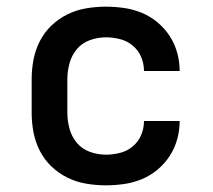

<svg xmlns="http://www.w3.org/2000/svg" viewBox="-20 -548 640 576"><path d="M298 8Q268 8 238.5 3Q209 -2 182.5 -15Q156 -28 134.5 -48.5Q113 -69 99.5 -95.5Q86 -122 80.5 -151Q75 -180 75 -210V-310Q75 -340 80.5 -369Q86 -398 99.5 -424.5Q113 -451 134.5 -471.5Q156 -492 182.5 -505Q209 -518 238.5 -523Q268 -528 298 -528Q325 -528 352.5 -524Q380 -520 405.5 -509.5Q431 -499 452.5 -481Q474 -463 489 -440Q504 -417 511.5 -390Q519 -363 519 -335Q519 -335 519 -335Q519 -335 519 -335H412Q412 -335 412 -335Q412 -335 412 -335Q412 -357 403.5 -377Q395 -397 378.5 -411Q362 -425 340.5 -430.5Q319 -436 298 -436Q273 -436 249.5 -427.5Q226 -419 210.5 -400.5Q195 -382 188.5 -358Q182 -334 182 -310V-210Q182 -186 188.5 -162Q195 -138 210.5 -119.5Q226 -101 249.5 -92.5Q273 -84 298 -84Q319 -84 340.5 -89.5Q362 -95 378.5 -109Q395 -123 403.5 -143Q412 -163 412 -185Q412 -185 412 -185Q412 -185 412 -185H519Q519 -185 519 -185Q519 -185 519 -185Q519 -157 511.5 -130Q504 -103 489 -80Q474 -57 452.5 -39Q431 -21 405.5 -10.5Q380 0 352.5 4Q325 8 298 8Z"/></svg>

Font: Zed Mono Semibold Extended
Style: Regular
Weight: 600
Width: 7
Monospace: yes
Designer: Belleve Invis
Foundry: Belleve Invis
Version: Version 1.0.0; ttfautohint (v1.8.4)